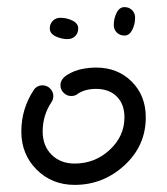

<svg xmlns="http://www.w3.org/2000/svg" viewBox="-20 -520 470 540"><path d="M330 -500Q343 -500 351.5 -491.5Q360 -483 360 -470Q360 -452 352 -436Q344 -420 330 -420Q317 -420 308.5 -428.5Q300 -437 300 -450Q300 -468 308 -484Q316 -500 330 -500ZM120 -440Q120 -453 128.5 -461.5Q137 -470 150 -470Q168 -470 184 -462Q200 -454 200 -440Q200 -427 191.5 -418.5Q183 -410 170 -410Q152 -410 136 -418Q120 -426 120 -440ZM100 -280Q112 -280 121 -271Q130 -262 130 -250Q130 -241 125 -233Q100 -196 100 -150Q100 -110 125 -85Q150 -60 190 -60Q247 -60 288.5 -98.5Q330 -137 330 -190Q330 -227 308.5 -248.5Q287 -270 250 -270Q218 -270 197 -255Q191 -250 180 -250Q168 -250 159 -259Q150 -268 150 -280Q150 -298 170 -310Q190 -322 211 -326Q232 -330 250 -330Q311 -330 350.5 -290.5Q390 -251 390 -190Q390 -110 330 -55Q270 0 190 0Q126 0 83 -43Q40 -86 40 -150Q40 -214 75 -267Q84 -280 100 -280Z"/></svg>

Font: Pecita
Style: Book
Weight: 400
Width: 7
Version: Version 4.3